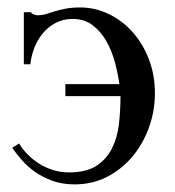

<svg xmlns="http://www.w3.org/2000/svg" viewBox="-20 -480 469 515"><path d="M395.5 -230Q395.5 -182.1 379.6 -138.2Q363.8 -94.2 335.2 -60.1Q306.6 -25.9 267.1 -5.6Q227.5 14.6 180.2 14.6Q147 14.6 120.4 4.9Q93.8 -4.9 73.2 -19.5Q52.7 -34.2 37.8 -51.5Q22.9 -68.8 12.7 -83.5L31.2 -95.2Q40.5 -79.6 54.2 -65.7Q67.9 -51.8 85 -41Q102.1 -30.3 122.3 -23.9Q142.6 -17.6 165.5 -17.6Q211.4 -17.6 238.8 -35.4Q266.1 -53.2 280.5 -82.3Q294.9 -111.3 299.1 -147.9Q303.2 -184.6 303.2 -222.2H155.3V-254.4H300.3Q296.4 -282.2 288.1 -313.2Q279.8 -344.2 265.1 -369.9Q250.5 -395.5 228.5 -412.4Q206.5 -429.2 174.3 -429.2Q148.9 -429.2 128.7 -418.2Q108.4 -407.2 94.2 -389.9Q80.1 -372.6 71.8 -350.8Q63.5 -329.1 61.5 -307.6H43.9V-447.3H62.5Q64.5 -444.8 67.4 -442.9Q69.8 -441.4 73.5 -440.2Q77.1 -439 82.5 -439Q92.3 -439 102.8 -442.1Q113.3 -445.3 126.5 -449.5Q139.6 -453.6 156.2 -456.8Q172.9 -460 195.3 -460Q234.9 -460 271.2 -442.6Q307.6 -425.3 335.2 -394.5Q362.8 -363.8 379.2 -321.5Q395.5 -279.3 395.5 -230Z"/></svg>

Font: Doulos SIL Cyr
Style: Regular
Weight: 400
Designer: Walt Agee, Victor Gaultney, Peter Martin, Debbi Hosken, Becca Hirsbrunner
Foundry: SIL International
Version: Version 5.000